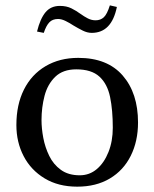

<svg xmlns="http://www.w3.org/2000/svg" viewBox="-20 -679 570 709"><path d="M40.5 -217.3Q40.5 -292.5 68.4 -348.1Q96.2 -403.8 148.2 -434.6Q200.2 -465.3 269 -465.3Q376.5 -465.3 433.1 -400.1Q489.7 -335 489.7 -226.6Q489.7 -157.7 462.9 -103.8Q436 -49.8 385.5 -19.8Q335 10.3 265.1 10.3Q195.3 10.3 144.8 -20.3Q94.2 -50.8 67.4 -102.3Q40.5 -153.8 40.5 -217.3ZM261.7 -422.9Q212.4 -422.9 184.1 -395.5Q155.8 -368.2 144.5 -325.2Q133.3 -282.2 133.3 -235.4Q133.3 -204.6 139.9 -169.7Q146.5 -134.8 161.9 -103.3Q177.2 -71.8 204.8 -51.8Q232.4 -31.7 274.4 -31.7Q310.5 -31.7 337.6 -54.7Q364.7 -77.6 380.6 -117.7Q396.5 -157.7 396.5 -207.5Q396.5 -272.5 386.5 -320.8Q376.5 -369.1 347.2 -396Q317.9 -422.9 261.7 -422.9ZM333 -604Q351.1 -604 363.3 -615.2Q375.5 -626.5 385.7 -659.2L411.6 -653.3Q392.1 -557.6 318.8 -557.6Q302.2 -557.6 285.2 -566.2Q268.1 -574.7 251 -585Q237.8 -593.8 222.7 -601.3Q207.5 -608.9 194.3 -608.9Q173.8 -608.9 162.1 -596.4Q150.4 -584 141.6 -557.6L116.7 -562.5Q128.4 -609.9 147.9 -633.5Q167.5 -657.2 201.2 -657.2Q225.6 -657.2 243.7 -648.2Q261.7 -639.2 277.8 -627.4Q290.5 -618.2 304.2 -611.1Q317.9 -604 333 -604Z"/></svg>

Font: Kurinto Seri
Style: Regular
Weight: 400
Designer: Kurinto was developed by Clint Goss from a range of fonts that are compatible with the SIL Open Font License Version 1.1
Foundry: Clinton F. Goss
Version: Version 2.196; July 25, 2020